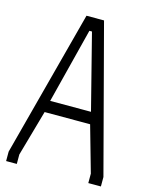

<svg xmlns="http://www.w3.org/2000/svg" viewBox="-118 -866 736 941"><g transform="rotate(15 250.0 -395.0)"><path d="M486.8 -47.9V0H422.9V-47.9L356.9 -280.8H126L60.1 -47.9V0H5.9V-47.9L202.1 -790H291ZM345.2 -340.8 248 -722.2H234.9L138.2 -340.8Z"/></g></svg>

Font: Steps Mono
Style: Regular
Weight: 400
Width: 3
Version: Version 1.000;PS 001.000;hotconv 1.0.70;makeotf.lib2.5.58329